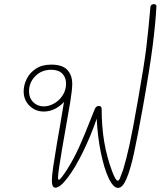

<svg xmlns="http://www.w3.org/2000/svg" viewBox="-20 -917 804 933"><path d="M740 -885Q736 -804 721.5 -691.5Q707 -579 673 -389Q648 -251 631 -172.5Q614 -94 595 -49Q576 -4 554 -4Q530 -4 507.5 -52.5Q485 -101 469.5 -178.5Q454 -256 450 -340Q421 -256 383 -178.5Q345 -101 308.5 -53Q272 -5 249 -5Q232 -5 232 -40Q232 -62 239 -110Q246 -158 257 -222Q271 -300 291 -422Q274 -402 248 -388.5Q222 -375 193 -375Q152 -375 123.5 -403Q95 -431 95 -473Q95 -503 109.5 -533Q124 -563 154 -583Q184 -603 229 -603Q283 -603 307 -577.5Q331 -552 331 -509Q331 -481 321.5 -422.5Q312 -364 293 -258L283 -201Q262 -79 262 -56Q262 -43 266 -43Q273 -43 304 -90Q337 -142 363.5 -200Q390 -258 430 -361L441 -388Q447 -402 460 -402Q474 -402 474 -388Q474 -301 486.5 -227.5Q499 -154 525 -84Q542 -39 552 -39Q558 -39 563 -51Q568 -63 579 -94Q593 -140 608.5 -209.5Q624 -279 651 -434Q681 -604 691 -686Q701 -768 711 -884Q711 -889 716 -893Q721 -897 728 -897Q733 -897 737 -894Q741 -891 740 -885ZM301 -511Q301 -541 282.5 -559.5Q264 -578 229 -578Q182 -578 151.5 -547Q121 -516 121 -473Q121 -441 141.5 -420.5Q162 -400 193 -400Q218 -400 243.5 -414.5Q269 -429 285 -454.5Q301 -480 301 -511Z"/></svg>

Font: Mali ExtraLight
Style: Italic
Weight: 275
Italic angle: -10°
Version: Version 1.000; ttfautohint (v1.6)